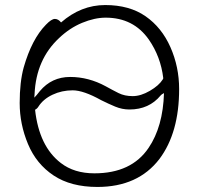

<svg xmlns="http://www.w3.org/2000/svg" viewBox="-20 -728 785 761"><path d="M222 -639Q301 -708 397 -708Q493 -708 557 -663.5Q621 -619 655.5 -541Q690 -463 690 -375Q690 -202 612 -98Q527 13 366 13Q261 13 192.5 -32.5Q124 -78 91 -157Q58 -236 58 -319.5Q58 -403 74 -461Q106 -573 162 -630Q184 -653 197.5 -653Q211 -653 222 -639ZM627 -419Q617 -503 570 -571Q509 -658 399 -658Q355 -658 305.5 -637.5Q256 -617 214 -577Q123 -492 117 -355L116 -341L126 -352Q132 -359 138 -367Q185 -423 258 -423Q331 -423 399 -386Q426 -371 450 -359Q474 -347 506 -347Q538 -347 574 -368Q610 -389 625 -413Q627 -416 627 -417ZM119 -293Q135 -148 221 -82Q274 -41 354 -41Q501 -41 569 -142Q626 -226 630 -359Q620 -354 617 -350Q571 -294 493 -294Q464 -294 436.5 -305.5Q409 -317 381 -331Q311 -370 268 -370Q225 -370 188 -352.5Q151 -335 132 -305Q127 -297 119 -293Z"/></svg>

Font: LXGW WenKai Lite Light
Style: Regular
Weight: 300
Designer: LXGW / Fontworks Inc.
Foundry: LXGW / Fontworks Inc.
Version: Version 1.511; March 25, 2025